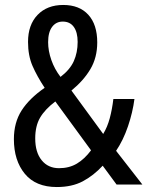

<svg xmlns="http://www.w3.org/2000/svg" viewBox="-20 -744 594 774"><path d="M235 -724Q300 -724 336 -684.5Q372 -645 372 -573Q372 -512 344.5 -465.5Q317 -419 268 -379L396 -204Q413 -232 422.5 -267.5Q432 -303 437 -345H522Q515 -291 496 -235Q477 -179 448 -136L554 0H450L394 -76Q357 -36 313.5 -13Q270 10 209 10Q124 10 80 -43.5Q36 -97 36 -183Q36 -250 67 -298.5Q98 -347 160 -390Q129 -437 111 -478.5Q93 -520 93 -575Q93 -644 131.5 -684Q170 -724 235 -724ZM233 -657Q206 -657 190 -635.5Q174 -614 174 -574Q174 -539 187 -502Q200 -465 224 -434Q262 -463 277.5 -497.5Q293 -532 293 -575Q293 -614 277.5 -635.5Q262 -657 233 -657ZM203 -335Q161 -303 141.5 -269.5Q122 -236 122 -186Q122 -130 148 -98Q174 -66 218 -66Q259 -66 290 -84.5Q321 -103 347 -138Z"/></svg>

Font: Noto Sans Gurmukhi Condensed
Style: Regular
Weight: 400
Width: 3
Designer: Jelle Bosma - Monotype Design Team
Foundry: Monotype Imaging Inc.
Version: Version 2.004; ttfautohint (v1.8.4.7-5d5b)